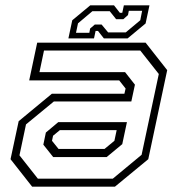

<svg xmlns="http://www.w3.org/2000/svg" viewBox="-20 -700 666 720"><path d="M100.5 0 19.5 -103 50 -245.5 174.5 -348.5H446.5L451 -368L427 -398.5H89.5L119.5 -540H526L607 -437L536 -103L411 0ZM179.5 -111 142.5 -157.5 152 -203 198.5 -242H456L438.5 -159.5L380 -111ZM122 -30H403L511 -119.5L575.5 -422.5L506 -510.5H145L128 -429.5H449L486 -382.5L472.5 -319.5H182L77.5 -233.5L53 -117.5ZM199.5 -141.5H372L409 -172L417.5 -212H204.5L179 -191L175 -172ZM236.5 -556 251 -624 318.5 -680H407.5L429.5 -652H438.5L444.5 -680H540.5L526 -612L458.5 -556H369.5L347.5 -584H338.5L332.5 -556ZM265 -577H315L318 -593L335.5 -608H361L385.5 -578.5H451.5L506 -624L513 -659.5H463L460 -643.5L442.5 -628H415.5L391.5 -658H326.5L272.5 -612.5Z"/></svg>

Font: Tourney Light
Style: Italic
Weight: 300
Italic angle: -12°
Version: Version 1.015